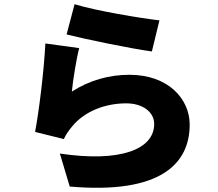

<svg xmlns="http://www.w3.org/2000/svg" viewBox="-20 -834 1040 914"><path d="M297 -670C375 -650 599 -603 703 -589L739 -737C652 -747 434 -783 335 -814ZM357 -605 196 -627C189 -493 166 -307 147 -206L284 -172C294 -194 305 -210 325 -234C383 -304 480 -342 581 -342C660 -342 714 -300 714 -244C714 -123 554 -60 265 -103L312 54C748 92 883 -57 883 -241C883 -362 782 -478 596 -478C501 -478 408 -453 322 -398C327 -451 344 -556 357 -605Z"/></svg>

Font: Noto Sans Korean Black
Style: Bold
Weight: 900
Designer: Ryoko NISHIZUKA (kana & ideographs); Paul D. Hunt (Latin, Greek & Cyrillic); Wenlong ZHANG (bopomofo); Sandoll Communica
Foundry: Adobe Systems Incorporated
Version: Version 1.000;PS 1;hotconv 1.0.78;makeotf.lib2.5.61930